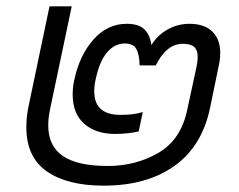

<svg xmlns="http://www.w3.org/2000/svg" viewBox="-20 -570 753 605"><path d="M63 -169Q63 -205 71 -240L136 -550H206L138 -227Q132 -199 132 -175Q132 -110 178 -78.5Q224 -47 320 -47Q407 -47 478.5 -88Q550 -129 570 -224L600 -363Q603 -380 603 -391Q603 -412 592 -422Q581 -432 556 -432Q530 -432 508.5 -414.5Q487 -397 471 -364H420Q419 -400 409 -416.5Q399 -433 373 -433Q341 -433 317 -404.5Q293 -376 281 -318Q277 -301 277 -282Q277 -208 360 -208Q403 -208 430 -217L417 -156Q384 -148 342 -148Q282 -148 245.5 -180Q209 -212 209 -272Q209 -297 214 -318Q231 -397 275 -446Q319 -495 379 -495Q417 -495 435 -477.5Q453 -460 457 -428Q476 -459 508 -477Q540 -495 577 -495Q624 -495 649 -470.5Q674 -446 674 -403Q674 -388 671 -371L641 -226Q615 -107 528 -46Q441 15 307 15Q192 15 127.5 -30Q63 -75 63 -169Z"/></svg>

Font: Prompt Light
Style: Italic
Weight: 300
Italic angle: -12°
Designer: Katatrad Team
Foundry: CadsonDemak
Version: Version 1.000